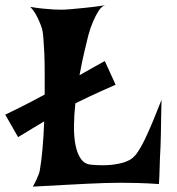

<svg xmlns="http://www.w3.org/2000/svg" viewBox="-95 -734 672 727"><path d="M-75.2 -299.8Q-18.6 -327.1 21 -347.7Q60.5 -368.2 74.2 -376Q74.2 -418.9 74.2 -459Q74.2 -499 72.8 -532.2Q71.3 -565.4 69.3 -589.4Q67.4 -613.3 64.5 -624Q59.6 -639.6 52.7 -655.3Q46.9 -668.9 38.6 -683.1Q30.3 -697.3 19.5 -708Q47.9 -703.1 69.8 -701.2Q91.8 -699.2 106.4 -698.2Q124 -697.3 136.7 -697.3Q149.4 -697.3 172.9 -699.2Q192.4 -701.2 224.1 -704.1Q255.9 -707 302.7 -713.9Q289.1 -710 277.8 -691.9Q266.6 -673.8 257.8 -653.3Q247.1 -628.9 239.3 -599.6Q233.4 -576.2 224.1 -536.6Q214.8 -497.1 206.1 -449.2Q226.6 -460.9 250 -474.1Q273.4 -487.3 301.8 -502.9L342.8 -413.1Q282.2 -386.7 246.1 -369.6Q210 -352.5 190.4 -342.8Q185.5 -298.8 185.1 -257.8Q184.6 -216.8 190.9 -184.6Q197.3 -152.3 211.4 -132.3Q225.6 -112.3 250 -110.4Q295.9 -106.4 326.7 -109.9Q357.4 -113.3 377 -120.1Q396.5 -127 407.2 -136.2Q418 -145.5 423.8 -154.3Q439.5 -176.8 456.1 -211.9Q472.7 -247.1 485.8 -279.3Q499 -311.5 507.8 -334Q516.6 -356.4 516.6 -355.5Q516.6 -353.5 516.1 -333.5Q515.6 -313.5 515.1 -285.6Q514.6 -257.8 514.2 -227.5Q513.7 -197.3 512.7 -175.8Q511.7 -158.2 510.7 -136.7Q509.8 -118.2 509.3 -92.8Q508.8 -67.4 506.8 -37.1Q465.8 -40 428.7 -41Q391.6 -42 363.3 -42Q330.1 -42 301.8 -41Q271.5 -40 231.4 -38.1Q197.3 -36.1 146.5 -33.7Q95.7 -31.2 29.3 -27.3Q37.1 -41 42.5 -52.7Q47.9 -64.5 50.8 -72.3Q54.7 -82 55.7 -88.9Q61.5 -121.1 65.9 -169.9Q70.3 -218.8 72.3 -274.4Q52.7 -262.7 28.3 -248Q3.9 -233.4 -26.4 -214.8Z"/></svg>

Font: Irish Grover
Style: Regular
Weight: 400
Designer: Squid
Foundry: Font Diner, Inc DBA Sideshow
Version: Version 1.001